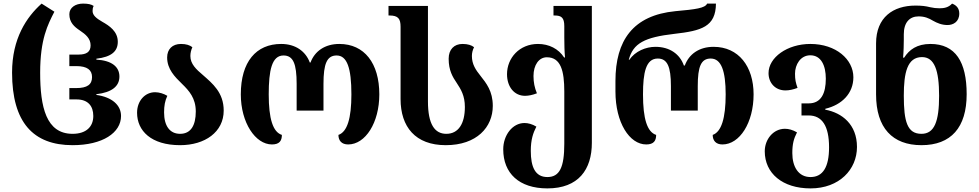

<svg xmlns="http://www.w3.org/2000/svg" viewBox="-20 -793 5434 1066"><path d="M383 13C550 13 652 -56 652 -149C652 -210 601 -254 515 -266V-270C601 -280 643 -314 643 -368C643 -422 601 -457 515 -462V-467C599 -477 634 -508 634 -561C634 -619 587 -650 548 -672C515 -691 494 -708 494 -732C494 -742 495 -750 500 -760C487 -769 469 -773 441 -773C399 -773 365 -751 365 -714C365 -668 393 -644 423 -624C456 -602 483 -579 483 -541C483 -505 460 -490 417 -490H365V-426H403C465 -426 491 -404 491 -365C491 -324 465 -304 403 -304H365V-241H405C468 -241 498 -205 498 -149C498 -89 458 -50 383 -50C236 -50 203 -199 203 -390C203 -575 245 -656 282 -728L211 -773C127 -698 47 -579 47 -390C47 -113 165 13 383 13Z M980 13C1118 13 1222 -60 1222 -179C1222 -280 1159 -330 1107 -376C1069 -408 1037 -438 1037 -482C1037 -499 1041 -515 1048 -531C1034 -542 1014 -549 985 -549C937 -549 908 -520 908 -474C908 -409 950 -367 991 -327C1030 -289 1067 -248 1067 -174C1067 -96 1039 -50 980 -50C922 -50 891 -95 891 -169C891 -206 896 -233 909 -261C889 -273 864 -281 841 -281C785 -281 741 -233 741 -167C741 -67 819 13 980 13Z M1490 9C1532 9 1545 -12 1545 -44C1495 -60 1472 -134 1472 -269C1472 -402 1489 -485 1554 -485C1608 -485 1627 -439 1627 -327V-179H1776V-327C1776 -439 1795 -485 1849 -485C1907 -485 1931 -415 1931 -269C1931 -136 1908 -61 1859 -44C1859 -12 1877 9 1913 9C2009 9 2086 -112 2086 -269C2086 -442 2003 -549 1864 -549C1783 -549 1727 -508 1704 -446H1700C1677 -508 1621 -549 1541 -549C1402 -549 1317 -450 1317 -269C1317 -112 1398 9 1490 9Z M2455 13C2627 13 2716 -87 2716 -205C2716 -287 2680 -331 2647 -373C2622 -404 2600 -436 2600 -482C2600 -499 2604 -515 2612 -531C2598 -542 2578 -549 2548 -549C2501 -549 2471 -518 2471 -467C2471 -402 2493 -366 2516 -332C2539 -297 2561 -262 2561 -199C2561 -106 2525 -50 2458 -50C2394 -50 2356 -102 2356 -230V-760H2137V-707H2142C2191 -707 2204 -689 2204 -644V-243C2204 -89 2286 13 2455 13Z M3019 253C3192 253 3266 148 3266 0V-760H3053V-707H3059C3097 -707 3113 -695 3113 -648V-584C3113 -548 3114 -505 3117 -474H3112C3081 -522 3028 -549 2967 -549C2864 -549 2795 -471 2795 -381C2795 -310 2836 -261 2895 -261C2915 -261 2938 -266 2961 -275C2948 -306 2942 -336 2942 -371C2942 -432 2972 -475 3016 -475C3094 -475 3113 -399 3113 -285V5C3113 136 3087 190 3019 190C2951 190 2927 133 2927 45C2927 -18 2940 -55 2958 -90C2935 -104 2912 -110 2892 -110C2825 -110 2774 -42 2774 36C2774 169 2862 253 3019 253Z M3568 9C3610 9 3623 -12 3623 -44C3573 -60 3550 -134 3550 -269C3550 -390 3566 -468 3632 -468C3685 -468 3705 -423 3705 -315V-179H3854V-315C3854 -423 3872 -468 3926 -468C3985 -468 4009 -398 4009 -269C4009 -136 3985 -61 3937 -44C3937 -12 3955 9 3991 9C4087 9 4164 -112 4164 -269C4164 -425 4080 -533 3942 -533C3861 -533 3805 -492 3782 -429H3777C3755 -492 3699 -533 3619 -533C3566 -533 3507 -509 3474 -461H3471C3495 -553 3559 -586 3724 -605C3874 -622 3954 -644 3955 -773H3906C3895 -748 3843 -741 3730 -731C3494 -708 3397 -568 3397 -343V-285C3397 -112 3475 9 3568 9Z M4480 253C4640 253 4738 148 4738 23C4738 -102 4655 -167 4562 -184V-189C4655 -211 4718 -275 4718 -364C4718 -463 4622 -549 4479 -549C4351 -549 4247 -474 4247 -387C4247 -333 4284 -291 4341 -291C4362 -291 4384 -296 4408 -305C4398 -334 4394 -350 4394 -384C4394 -434 4424 -486 4479 -486C4539 -486 4565 -429 4565 -356C4565 -275 4539 -219 4470 -219H4430V-152H4470C4544 -152 4583 -94 4583 25C4583 134 4549 190 4480 190C4413 190 4379 133 4379 57C4379 6 4387 -23 4405 -58C4381 -72 4359 -78 4338 -78C4273 -78 4226 -19 4226 47C4226 169 4324 253 4480 253Z M5096 13C5260 13 5347 -85 5347 -270C5347 -449 5285 -549 5146 -549C5071 -549 5028 -517 5000 -473H4994C4997 -505 4998 -550 4998 -573V-603C4998 -668 5030 -702 5080 -702C5114 -702 5137 -692 5160 -678C5183 -665 5209 -654 5241 -654C5271 -654 5306 -671 5306 -718C5306 -747 5290 -764 5266 -773C5246 -751 5221 -747 5196 -747C5178 -747 5162 -749 5144 -753C5121 -759 5097 -762 5063 -762C4939 -762 4844 -697 4844 -552V-269C4844 -83 4935 13 5096 13ZM5096 -50C5017 -50 4998 -118 4998 -262C4998 -389 5017 -476 5099 -476C5168 -476 5194 -403 5194 -261C5194 -119 5168 -50 5096 -50Z"/></svg>

Font: Noto Serif Georgian Bold
Style: Regular
Weight: 700
Designer: Monotype Design Team, Akaki Razmadze
Foundry: Google LLC
Version: Version 2.003